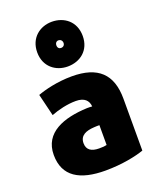

<svg xmlns="http://www.w3.org/2000/svg" viewBox="-165 -989 911 1110"><g transform="rotate(-20 291.0 -433.5)"><path d="M431 -753C431 -664 366 -616 290 -616C217 -616 151 -664 151 -753C151 -842 217 -891 290 -891C366 -891 431 -842 431 -753ZM313 -753C313 -768 302 -777 290 -777C278 -777 269 -768 269 -753C269 -738 278 -730 290 -730C302 -730 313 -738 313 -753ZM528 -12C480 5 393 24 289 24C133 24 38 -30 38 -163C38 -301 167 -346 311 -352C323 -352 334 -352 343 -351C340 -388 317 -413 264 -413C211 -413 154 -399 111 -382L78 -518C121 -534 201 -555 291 -555C451 -555 528 -483 528 -331ZM345 -113V-235C334 -235 322 -235 311 -234C262 -231 223 -216 223 -168C223 -126 252 -109 298 -109C323 -109 332 -110 345 -113Z"/></g></svg>

Font: Repo Black
Style: Regular
Weight: 900
Designer: Stefan Peev
Foundry: Context Ltd
Version: Version 1.502